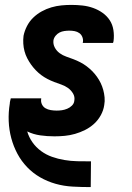

<svg xmlns="http://www.w3.org/2000/svg" viewBox="-20 -548 540 783"><path d="M349 215Q313 215 276.5 213Q240 211 206.5 201.5Q173 192 143.5 175Q114 158 90.5 133.5Q67 109 51 79Q35 49 26 15.5Q17 -18 15.5 -54Q14 -90 20 -126Q20 -131 21.5 -136.5Q23 -142 24 -147H148V-145Q146 -133 151 -122.5Q156 -112 165.5 -106.5Q175 -101 187 -99Q199 -97 211 -97Q222 -97 232.5 -98.5Q243 -100 254 -104.5Q265 -109 273.5 -117.5Q282 -126 283 -137Q286 -153 278 -166.5Q270 -180 257.5 -189Q245 -198 230.5 -203Q216 -208 201.5 -213.5Q187 -219 173.5 -226Q160 -233 148 -242Q136 -251 125.5 -262Q115 -273 106.5 -285Q98 -297 91 -310.5Q84 -324 80 -339Q76 -354 75 -370Q74 -386 76 -402Q80 -422 90 -441.5Q100 -461 115.5 -476Q131 -491 150 -501.5Q169 -512 189.5 -518Q210 -524 230.5 -526Q251 -528 271 -528Q294 -528 316.5 -525.5Q339 -523 360 -515.5Q381 -508 398.5 -495.5Q416 -483 427.5 -465.5Q439 -448 442.5 -425.5Q446 -403 443 -380L441 -373H317L318 -375Q320 -386 316 -396.5Q312 -407 303.5 -413Q295 -419 284.5 -421Q274 -423 263 -423Q253 -423 242.5 -421.5Q232 -420 223 -415.5Q214 -411 207 -402.5Q200 -394 198 -384Q196 -368 203.5 -354Q211 -340 223.5 -331Q236 -322 250.5 -317Q265 -312 279.5 -306.5Q294 -301 307.5 -294Q321 -287 333 -278Q345 -269 355.5 -258.5Q366 -248 375 -235.5Q384 -223 390.5 -209.5Q397 -196 401 -181.5Q405 -167 406.5 -151Q408 -135 405 -119Q402 -98 391 -78Q380 -58 363.5 -43Q347 -28 327 -18Q307 -8 286 -2Q265 4 244 6Q223 8 202 8Q172 8 144 4Q116 0 91 -12Q98 12 112.5 32.5Q127 53 147.5 68Q168 83 192 91.5Q216 100 242.5 104.5Q269 109 296 109.5Q323 110 350 110H351L350 215Z"/></svg>

Font: Iosevka Term Curly XBd Obl
Style: Regular
Weight: 800
Italic angle: -9°
Designer: Belleve Invis
Foundry: Belleve Invis
Version: Version 32.3.0